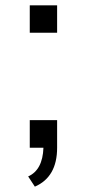

<svg xmlns="http://www.w3.org/2000/svg" viewBox="-20 -551 324 716"><path d="M91 -429V-531H193V-429ZM91 0V-103H193V0Q193 109 110 145L85 107Q139 83 142 0Z"/></svg>

Font: MongolianScript
Style: Regular
Weight: 400
Designer: Bolorsoft LLC, NUM
Foundry: Bolorsoft LLC
Version: Version 3.2